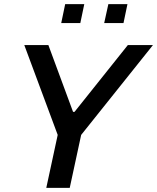

<svg xmlns="http://www.w3.org/2000/svg" viewBox="-20 -905 757 925"><path d="M294 -885 275 -794H367L386 -885ZM502 -885 482 -794H575L594 -885ZM258 -255 203 0H316L371 -255L717 -688H596L339 -366H332L213 -688H97Z"/></svg>

Font: Saira UNSAM Medium Italic
Style: Regular
Weight: 500
Italic angle: -12°
Designer: Hector Gatti with collaboration of the Omnibus-Type team
Foundry: Omnibus-Type
Version: Version 0.072;PS 000.072;hotconv 1.0.88;makeotf.lib2.5.64775